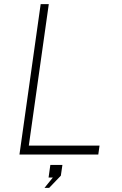

<svg xmlns="http://www.w3.org/2000/svg" viewBox="-20 -743 586 923"><path d="M73.5 0 175.5 -723H214.5L118.5 -43H458.5L452.5 0ZM194 160 234 110.5H213.5L222 50H280L272.5 101.5L216.5 160Z"/></svg>

Font: Public Sans Thin
Style: Italic
Weight: 100
Italic angle: -8°
Designer: The Public Sans project authors (U.S. Web Design System). Libre Franklin designed by Pablo Impallari and Rodrigo Fuenzal
Version: Version 2.000